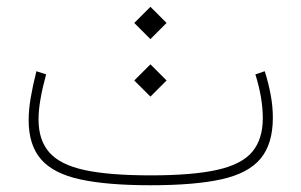

<svg xmlns="http://www.w3.org/2000/svg" viewBox="-20 -549 893 569"><path d="M764.6 -337.9Q775.9 -302.2 782.2 -267.8Q788.6 -233.4 788.6 -200.2Q788.6 -122.6 752.2 -78.9Q715.8 -35.2 636.2 -17.6Q556.6 0 426.3 0Q297.9 0 218 -17.3Q138.2 -34.7 101.6 -76.9Q64.9 -119.1 64.9 -192.9Q64.9 -223.1 71 -259.3Q77.1 -295.4 87.9 -337.9L116.7 -328.6Q106 -289.6 100.1 -256.1Q94.2 -222.7 94.2 -194.8Q94.2 -133.3 126.5 -96.9Q158.7 -60.5 231.4 -44.9Q304.2 -29.3 426.3 -29.3Q551.3 -29.3 624 -45.7Q696.8 -62 727.8 -99.4Q758.8 -136.7 758.8 -198.7Q758.8 -258.3 736.8 -328.6ZM377.9 -481 425.8 -528.8 473.6 -481 425.8 -433.1ZM377.9 -310.5 425.8 -358.4 473.6 -310.5 425.8 -262.7Z"/></svg>

Font: Estedad-FD Thin
Style: Regular
Weight: 100
Designer: Amin Abedi
Version: Version 7.3